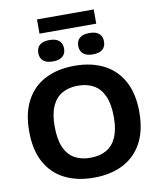

<svg xmlns="http://www.w3.org/2000/svg" viewBox="-113 -1186 1066 1283"><g transform="rotate(-10 420.0 -544.0)"><path d="M420 9.5Q306 9.5 222 -33Q138 -75.5 92 -160Q46 -244.5 46 -370Q46 -495.5 92 -580Q138 -664.5 222 -707Q306 -749.5 420 -749.5Q534 -749.5 617.8 -706.8Q701.5 -664 747.5 -579.5Q793.5 -495 793.5 -370Q793.5 -245 747.5 -160.5Q701.5 -76 617.5 -33.2Q533.5 9.5 420 9.5ZM420 -125.5Q482.5 -125.5 527.5 -150.8Q572.5 -176 596.2 -229.5Q620 -283 620 -366.5Q620 -454 595.8 -508.5Q571.5 -563 526.8 -588.8Q482 -614.5 420 -614.5Q358 -614.5 313 -589.5Q268 -564.5 243.8 -511.2Q219.5 -458 219.5 -373.5Q219.5 -285.5 243.5 -230.8Q267.5 -176 312.2 -150.8Q357 -125.5 420 -125.5ZM555.5 -803Q511.5 -803 489.8 -822.2Q468 -841.5 468 -875.5Q468 -909.5 489.8 -928.8Q511.5 -948 555.5 -948Q600 -948 621.5 -928.8Q643 -909.5 643 -875.5Q643 -841.5 621.5 -822.2Q600 -803 555.5 -803ZM284.5 -803Q240 -803 218.5 -822.2Q197 -841.5 197 -875.5Q197 -909.5 218.5 -928.8Q240 -948 284.5 -948Q328.5 -948 350.2 -928.8Q372 -909.5 372 -875.5Q372 -841.5 350.2 -822.2Q328.5 -803 284.5 -803ZM227.5 -1001.5V-1098H612.5V-1001.5Z"/></g></svg>

Font: Encode Sans SC SemiExpanded
Style: Bold
Weight: 700
Width: 6
Designer: Multiple Designers
Foundry: Impallari Type
Version: Version 3.002